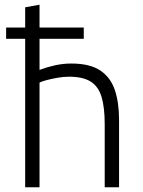

<svg xmlns="http://www.w3.org/2000/svg" viewBox="-20 -796 607 816"><path d="M87 0V-631H6V-679H87V-765L148 -776V-679H336V-631H148V-499Q180 -511 214 -518.5Q248 -526 283 -526Q362 -526 406 -496.5Q450 -467 468 -413.5Q486 -360 486 -287V0H425V-268Q425 -340 411.5 -384.5Q398 -429 365 -449.5Q332 -470 273 -470Q250 -470 224.5 -465.5Q199 -461 178 -455.5Q157 -450 148 -445V0Z"/></svg>

Font: Ubuntu Sans Light
Style: Regular
Weight: 300
Designer: Dalton Maag Ltd
Foundry: Dalton Maag Ltd
Version: Version 1.006; ttfautohint (v1.8.4.7-5d5b)